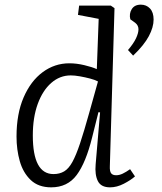

<svg xmlns="http://www.w3.org/2000/svg" viewBox="-20 -791 696 825"><path d="M452 -77Q451 -55 457.5 -46.5Q464 -38 479 -38Q493 -38 507.5 -45Q522 -52 539 -64L560 -33Q542 -17 512 -1.5Q482 14 453 14Q414 14 400.5 -13Q387 -40 391 -85L410 -308L403 -309L376 -201Q349 -92 309.5 -39Q270 14 200 14Q145 14 112 -17.5Q79 -49 65 -98.5Q51 -148 51 -204Q51 -302 81.5 -372.5Q112 -443 163.5 -481Q215 -519 278 -519Q309 -519 342.5 -511Q376 -503 396 -494L404 -710L315 -727L320 -767H456L472 -756ZM210 -43Q236 -43 255.5 -54.5Q275 -66 291 -95Q307 -124 324 -175Q341 -226 363 -305L401 -441Q388 -448 367 -453.5Q346 -459 323.5 -463Q301 -467 284 -467Q237 -467 200 -434.5Q163 -402 142 -344Q121 -286 121 -209Q121 -43 210 -43ZM552 -552 530 -576Q554 -604 564.5 -626.5Q575 -649 575 -665Q575 -682 561 -693L540 -708Q534 -732 546 -751.5Q558 -771 585 -771Q609 -771 624.5 -754.5Q640 -738 640 -707Q640 -674 619.5 -635.5Q599 -597 552 -552Z"/></svg>

Font: Literata 12pt Light
Style: Italic
Weight: 300
Italic angle: -2°
Designer: Latin by Veronika Burian and Jose Scaglione. Greek by Irene Vlachou. Cyrillic by Vera Evstafieva
Foundry: TypeTogether
Version: Version 3.002